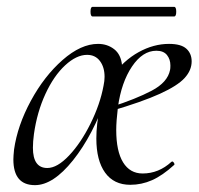

<svg xmlns="http://www.w3.org/2000/svg" viewBox="-20 -527 581 560"><path d="M19 -62Q19 -71 21 -91Q31 -161 70 -233Q109 -305 162.5 -352Q216 -399 266 -399Q293 -399 313 -383.5Q333 -368 336 -336L318 -301Q302 -272 291 -246Q251 -132 193 -59.5Q135 13 82 13Q19 13 19 -62ZM282 -277Q285 -291 285 -303Q285 -331 271.5 -349Q258 -367 234 -367Q203 -367 170 -336.5Q137 -306 112.5 -253Q88 -200 79 -136Q76 -114 76 -96Q76 -37 118 -37Q147 -37 181.5 -73.5Q216 -110 244 -166.5Q272 -223 282 -277ZM261 -123Q261 -165 271 -211L307 -305Q341 -351 384.5 -375Q428 -399 473 -399Q508 -399 523.5 -385Q539 -371 539 -348Q539 -322 518.5 -299.5Q498 -277 446.5 -253.5Q395 -230 303 -203L304 -215Q376 -238 422.5 -262.5Q469 -287 476 -323Q477 -327 477 -336Q477 -354 467 -366.5Q457 -379 436 -379Q396 -379 365 -333Q334 -287 324 -215Q319 -173 319 -148Q319 -86 339 -53.5Q359 -21 396 -21Q443 -21 480 -55L482 -56Q485 -56 487.5 -52Q490 -48 488 -46Q454 -15 423.5 -1.5Q393 12 360 12Q312 12 286.5 -23.5Q261 -59 261 -123ZM244 -493Q244 -507 250 -507H488Q494 -507 494 -493Q494 -479 488 -479H250Q244 -479 244 -493Z"/></svg>

Font: Cormorant Garamond
Style: Italic
Weight: 400
Italic angle: -10°
Designer: Christian Thalmann (Catharsis Fonts)
Foundry: Catharsis Fonts
Version: Version 4.000